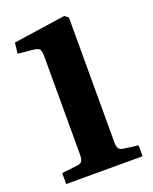

<svg xmlns="http://www.w3.org/2000/svg" viewBox="-136 -798 695 874"><g transform="rotate(-20 211.0 -361.0)"><path d="M31 0V-53L107 -62Q125 -64 130.5 -74Q136 -84 136 -108V-578Q136 -602 131 -612.5Q126 -623 98 -626L26 -633L32 -685L284 -722L302 -708V-105Q302 -82 308.5 -73Q315 -64 332 -62L401 -53V0Z"/></g></svg>

Font: Literata 36pt
Style: Bold
Weight: 700
Designer: Latin by Veronika Burian and Jose Scaglione. Greek by Irene Vlachou. Cyrillic by Vera Evstafieva.
Foundry: TypeTogether
Version: Version 3.002